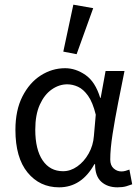

<svg xmlns="http://www.w3.org/2000/svg" viewBox="-20 -790 600 822"><path d="M233 12Q150 12 98 -51.5Q46 -115 46 -234Q46 -318 76 -377Q106 -436 154.5 -467Q203 -498 259 -498Q304 -498 346 -469Q388 -440 409 -371H411L432 -486H513Q500 -422 486 -351Q472 -280 462 -216Q452 -152 452 -107Q452 -82 466.5 -69Q481 -56 500 -56Q508 -56 517.5 -58.5Q527 -61 534 -64L546 -1Q536 3 520.5 7.5Q505 12 483 12Q440 12 413.5 -12Q387 -36 387 -87H384Q329 12 233 12ZM250 -57Q282 -57 311 -77.5Q340 -98 359.5 -132.5Q379 -167 382 -208L390 -299Q377 -352 357 -380Q337 -408 314 -418.5Q291 -429 268 -429Q233 -429 201.5 -407Q170 -385 150.5 -342Q131 -299 131 -235Q131 -150 162.5 -103.5Q194 -57 250 -57ZM308 -558 251 -569 294 -770 379 -755Z"/></svg>

Font: .
Style: 
Weight: 400
Designer: Paul D. Hunt, Dalton Maag
Foundry: Dalton Maag Ltd
Version: Version 1.200